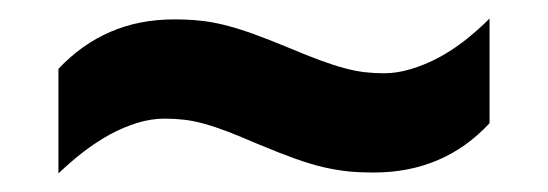

<svg xmlns="http://www.w3.org/2000/svg" viewBox="-20 -456 591 207"><path d="M257.8 -300.8Q239.7 -308.6 225.8 -314Q211.9 -319.3 200.4 -322.5Q189 -325.7 178.7 -326.9Q168.5 -328.1 157.2 -328.1Q143.1 -328.1 127.9 -323.5Q112.8 -318.8 98.1 -310.8Q83.5 -302.7 69.6 -292Q55.7 -281.2 43 -269V-381.8Q67.9 -408.2 98.9 -421.6Q129.9 -435.1 168 -435.1Q182.6 -435.1 195.1 -433.8Q207.5 -432.6 221.4 -429.2Q235.4 -425.8 252.4 -419.7Q269.5 -413.6 293 -403.8Q311.5 -396 325.4 -390.9Q339.4 -385.7 351.1 -382.6Q362.8 -379.4 373 -378.2Q383.3 -377 394 -377Q408.2 -377 423.3 -381.6Q438.5 -386.2 453.1 -394Q467.8 -401.9 481.7 -412.8Q495.6 -423.8 507.8 -436V-323.2Q458.5 -270 382.8 -270Q368.2 -270 355.7 -271.2Q343.3 -272.5 329.3 -275.6Q315.4 -278.8 298.3 -284.9Q281.2 -291 257.8 -300.8Z"/></svg>

Font: Droid Sans
Style: Bold
Weight: 700
Foundry: Ascender Corporation
Version: Version 1.00 build 112